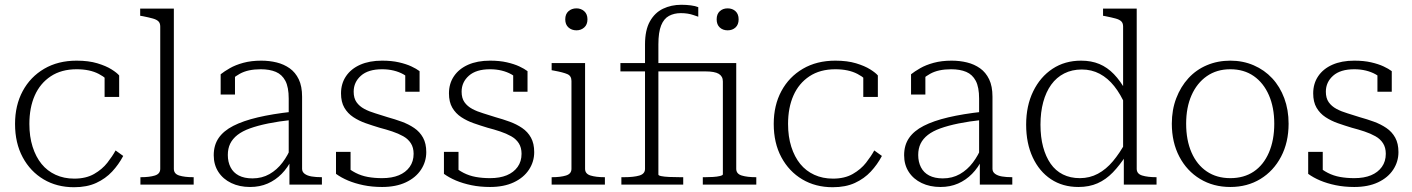

<svg xmlns="http://www.w3.org/2000/svg" viewBox="-20 -773 5914 804"><path d="M291 -25Q340 -25 374 -44.5Q408 -64 429.5 -91.5Q451 -119 464 -143L496 -120Q477 -84 449.5 -54.5Q422 -25 383 -7Q344 11 290 11Q218 11 162.5 -22Q107 -55 75 -114.5Q43 -174 43 -254Q43 -332 75 -391.5Q107 -451 165 -485Q223 -519 301 -519Q351 -519 387.5 -508Q424 -497 447 -482.5Q470 -468 479 -457V-367H418V-459Q428 -456 436 -450Q444 -444 448.5 -437.5Q453 -431 453 -425Q453 -419 447 -416Q431 -444 393.5 -463.5Q356 -483 301 -483Q237 -483 192.5 -453.5Q148 -424 125.5 -373Q103 -322 103 -254Q103 -201 116.5 -158.5Q130 -116 154 -86.5Q178 -57 213 -41Q248 -25 291 -25Z M708 -737V-66Q708 -45 730.5 -38Q753 -31 789 -31H791V0H568V-31H570Q606 -31 628.5 -38Q651 -45 651 -66V-662Q651 -676 643.5 -683.5Q636 -691 620 -695.5Q604 -700 579 -705L567 -707V-737Z M1203 -305V-271Q1147 -265 1103 -256Q1059 -247 1027 -235.5Q995 -224 974.5 -208Q954 -192 944 -171.5Q934 -151 934 -124Q934 -95 945.5 -72.5Q957 -50 980 -38Q1003 -26 1037 -26Q1077 -26 1108.5 -44Q1140 -62 1163 -92.5Q1186 -123 1200 -159L1202 -106Q1185 -71 1159.5 -45Q1134 -19 1101 -4.5Q1068 10 1027 10Q983 10 948.5 -6.5Q914 -23 894.5 -53Q875 -83 875 -123Q875 -165 895.5 -195Q916 -225 957 -246Q998 -267 1059.5 -281.5Q1121 -296 1203 -305ZM1192 0V-109H1189V-360Q1189 -408 1175 -434.5Q1161 -461 1135 -472Q1109 -483 1072 -483Q1018 -483 984 -464Q950 -445 931 -418Q930 -426 932 -434Q934 -442 938 -449Q942 -456 948.5 -461Q955 -466 964 -467V-377H904V-462Q919 -474 942.5 -487.5Q966 -501 999 -510Q1032 -519 1074 -519Q1108 -519 1138.5 -511.5Q1169 -504 1193 -487Q1217 -470 1231 -441Q1245 -412 1245 -368V-66Q1245 -53 1256 -45Q1267 -37 1285 -34Q1303 -31 1327 -31H1328V0Z M1712 -129Q1712 -155 1700.5 -173Q1689 -191 1668.5 -202.5Q1648 -214 1622.5 -222.5Q1597 -231 1570 -238Q1540 -247 1511.5 -257Q1483 -267 1459.5 -282.5Q1436 -298 1422 -322Q1408 -346 1408 -382Q1408 -423 1429 -454Q1450 -485 1488.5 -502Q1527 -519 1580 -519Q1620 -519 1650.5 -512Q1681 -505 1702.5 -495Q1724 -485 1737 -475V-389H1677V-471Q1682 -469 1686.5 -465.5Q1691 -462 1694 -457.5Q1697 -453 1698.5 -447.5Q1700 -442 1699 -437Q1687 -452 1669 -462Q1651 -472 1628.5 -477.5Q1606 -483 1580 -483Q1522 -483 1491.5 -456Q1461 -429 1461 -389Q1461 -362 1473 -345Q1485 -328 1505.5 -317Q1526 -306 1551.5 -298.5Q1577 -291 1604 -282Q1633 -274 1662 -263.5Q1691 -253 1714.5 -237Q1738 -221 1751.5 -196.5Q1765 -172 1765 -136Q1765 -96 1743 -62.5Q1721 -29 1679.5 -9.5Q1638 10 1580 10Q1538 10 1502 2.5Q1466 -5 1437.5 -17Q1409 -29 1387 -45V-137H1448V-29Q1440 -36 1435 -42.5Q1430 -49 1427.5 -55Q1425 -61 1425 -67Q1425 -73 1426 -79Q1446 -61 1469.5 -49Q1493 -37 1520.5 -32Q1548 -27 1580 -27Q1621 -27 1650 -39Q1679 -51 1695.5 -74Q1712 -97 1712 -129Z M2164 -129Q2164 -155 2152.5 -173Q2141 -191 2120.5 -202.5Q2100 -214 2074.5 -222.5Q2049 -231 2022 -238Q1992 -247 1963.5 -257Q1935 -267 1911.5 -282.5Q1888 -298 1874 -322Q1860 -346 1860 -382Q1860 -423 1881 -454Q1902 -485 1940.5 -502Q1979 -519 2032 -519Q2072 -519 2102.5 -512Q2133 -505 2154.5 -495Q2176 -485 2189 -475V-389H2129V-471Q2134 -469 2138.5 -465.5Q2143 -462 2146 -457.5Q2149 -453 2150.5 -447.5Q2152 -442 2151 -437Q2139 -452 2121 -462Q2103 -472 2080.5 -477.5Q2058 -483 2032 -483Q1974 -483 1943.5 -456Q1913 -429 1913 -389Q1913 -362 1925 -345Q1937 -328 1957.5 -317Q1978 -306 2003.5 -298.5Q2029 -291 2056 -282Q2085 -274 2114 -263.5Q2143 -253 2166.5 -237Q2190 -221 2203.5 -196.5Q2217 -172 2217 -136Q2217 -96 2195 -62.5Q2173 -29 2131.5 -9.5Q2090 10 2032 10Q1990 10 1954 2.5Q1918 -5 1889.5 -17Q1861 -29 1839 -45V-137H1900V-29Q1892 -36 1887 -42.5Q1882 -49 1879.5 -55Q1877 -61 1877 -67Q1877 -73 1878 -79Q1898 -61 1921.5 -49Q1945 -37 1972.5 -32Q2000 -27 2032 -27Q2073 -27 2102 -39Q2131 -51 2147.5 -74Q2164 -97 2164 -129Z M2394 -646Q2374 -646 2360.5 -658Q2347 -670 2347 -692Q2347 -714 2360.5 -726Q2374 -738 2394 -738Q2413 -738 2426.5 -726Q2440 -714 2440 -692Q2440 -670 2426.5 -658Q2413 -646 2394 -646ZM2430 -509V-66Q2430 -45 2453 -38Q2476 -31 2511 -31H2513V0H2290V-31H2292Q2327 -31 2350 -38Q2373 -45 2373 -66V-434Q2373 -455 2356 -462.5Q2339 -470 2301 -477L2290 -479V-509Z M2578 -509H2980V-474H2578ZM3027 -646Q3007 -646 2994 -658Q2981 -670 2981 -692Q2981 -714 2994 -726Q3007 -738 3027 -738Q3047 -738 3060 -726Q3073 -714 3073 -692Q3073 -670 3060 -658Q3047 -646 3027 -646ZM2923 0V-31H2933Q2948 -31 2965.5 -32Q2983 -33 2995 -36Q3007 -39 3007 -43V-432Q3007 -443 3002.5 -451Q2998 -459 2989.5 -464Q2981 -469 2967 -471.5Q2953 -474 2934 -474H2923V-509H3063V-66Q3063 -45 3086 -38Q3109 -31 3145 -31H3147V0ZM2841 0H2582V-31H2593Q2634 -31 2657.5 -38Q2681 -45 2681 -66V-587Q2681 -647 2701.5 -683.5Q2722 -720 2756.5 -736.5Q2791 -753 2833 -753Q2854 -753 2873 -750.5Q2892 -748 2904 -743V-703Q2895 -706 2883.5 -710Q2872 -714 2859 -716Q2846 -718 2831 -718Q2803 -718 2781.5 -706.5Q2760 -695 2748.5 -666.5Q2737 -638 2737 -587V-42Q2737 -38 2749 -35.5Q2761 -33 2782 -32Q2803 -31 2829 -31H2841Z M3468 -25Q3517 -25 3551 -44.5Q3585 -64 3606.5 -91.5Q3628 -119 3641 -143L3673 -120Q3654 -84 3626.5 -54.5Q3599 -25 3560 -7Q3521 11 3467 11Q3395 11 3339.5 -22Q3284 -55 3252 -114.5Q3220 -174 3220 -254Q3220 -332 3252 -391.5Q3284 -451 3342 -485Q3400 -519 3478 -519Q3528 -519 3564.5 -508Q3601 -497 3624 -482.5Q3647 -468 3656 -457V-367H3595V-459Q3605 -456 3613 -450Q3621 -444 3625.5 -437.5Q3630 -431 3630 -425Q3630 -419 3624 -416Q3608 -444 3570.5 -463.5Q3533 -483 3478 -483Q3414 -483 3369.5 -453.5Q3325 -424 3302.5 -373Q3280 -322 3280 -254Q3280 -201 3293.5 -158.5Q3307 -116 3331 -86.5Q3355 -57 3390 -41Q3425 -25 3468 -25Z M4094 -305V-271Q4038 -265 3994 -256Q3950 -247 3918 -235.5Q3886 -224 3865.5 -208Q3845 -192 3835 -171.5Q3825 -151 3825 -124Q3825 -95 3836.5 -72.5Q3848 -50 3871 -38Q3894 -26 3928 -26Q3968 -26 3999.5 -44Q4031 -62 4054 -92.5Q4077 -123 4091 -159L4093 -106Q4076 -71 4050.5 -45Q4025 -19 3992 -4.5Q3959 10 3918 10Q3874 10 3839.5 -6.5Q3805 -23 3785.5 -53Q3766 -83 3766 -123Q3766 -165 3786.5 -195Q3807 -225 3848 -246Q3889 -267 3950.5 -281.5Q4012 -296 4094 -305ZM4083 0V-109H4080V-360Q4080 -408 4066 -434.5Q4052 -461 4026 -472Q4000 -483 3963 -483Q3909 -483 3875 -464Q3841 -445 3822 -418Q3821 -426 3823 -434Q3825 -442 3829 -449Q3833 -456 3839.5 -461Q3846 -466 3855 -467V-377H3795V-462Q3810 -474 3833.5 -487.5Q3857 -501 3890 -510Q3923 -519 3965 -519Q3999 -519 4029.5 -511.5Q4060 -504 4084 -487Q4108 -470 4122 -441Q4136 -412 4136 -368V-66Q4136 -53 4147 -45Q4158 -37 4176 -34Q4194 -31 4218 -31H4219V0Z M4740 -66Q4740 -45 4763 -38Q4786 -31 4822 -31H4823V0H4686V-125L4683 -127V-662Q4683 -676 4675.5 -683.5Q4668 -691 4651.5 -695.5Q4635 -700 4610 -705L4599 -707V-737H4740ZM4507 -519Q4550 -519 4583.5 -505Q4617 -491 4644.5 -462.5Q4672 -434 4695 -392L4693 -331Q4673 -378 4646 -412Q4619 -446 4585 -464Q4551 -482 4510 -482Q4469 -482 4436.5 -465.5Q4404 -449 4382 -418.5Q4360 -388 4348.5 -345.5Q4337 -303 4337 -251Q4337 -199 4348 -158Q4359 -117 4379.5 -87.5Q4400 -58 4431 -42.5Q4462 -27 4502 -27Q4543 -27 4577.5 -45.5Q4612 -64 4640.5 -98Q4669 -132 4694 -178L4696 -123Q4669 -81 4640 -51Q4611 -21 4576 -5.5Q4541 10 4496 10Q4430 10 4381 -22.5Q4332 -55 4304.5 -114Q4277 -173 4277 -251Q4277 -330 4306.5 -390.5Q4336 -451 4387.5 -485Q4439 -519 4507 -519Z M5376 -255Q5376 -177 5344.5 -117Q5313 -57 5258 -23.5Q5203 10 5132 10Q5061 10 5005.5 -23.5Q4950 -57 4918.5 -117Q4887 -177 4887 -255Q4887 -313 4905.5 -361.5Q4924 -410 4956.5 -445.5Q4989 -481 5034 -500Q5079 -519 5132 -519Q5185 -519 5230 -499.5Q5275 -480 5307.5 -445Q5340 -410 5358 -361.5Q5376 -313 5376 -255ZM4947 -255Q4947 -186 4969.5 -134.5Q4992 -83 5033.5 -55Q5075 -27 5132 -27Q5189 -27 5230 -54.5Q5271 -82 5293.5 -134Q5316 -186 5316 -255Q5316 -323 5293.5 -374.5Q5271 -426 5230 -454.5Q5189 -483 5132 -483Q5075 -483 5033.5 -454Q4992 -425 4969.5 -374Q4947 -323 4947 -255Z M5783 -129Q5783 -155 5771.5 -173Q5760 -191 5739.5 -202.5Q5719 -214 5693.5 -222.5Q5668 -231 5641 -238Q5611 -247 5582.5 -257Q5554 -267 5530.5 -282.5Q5507 -298 5493 -322Q5479 -346 5479 -382Q5479 -423 5500 -454Q5521 -485 5559.5 -502Q5598 -519 5651 -519Q5691 -519 5721.5 -512Q5752 -505 5773.5 -495Q5795 -485 5808 -475V-389H5748V-471Q5753 -469 5757.5 -465.5Q5762 -462 5765 -457.5Q5768 -453 5769.5 -447.5Q5771 -442 5770 -437Q5758 -452 5740 -462Q5722 -472 5699.5 -477.5Q5677 -483 5651 -483Q5593 -483 5562.5 -456Q5532 -429 5532 -389Q5532 -362 5544 -345Q5556 -328 5576.5 -317Q5597 -306 5622.5 -298.5Q5648 -291 5675 -282Q5704 -274 5733 -263.5Q5762 -253 5785.5 -237Q5809 -221 5822.5 -196.5Q5836 -172 5836 -136Q5836 -96 5814 -62.5Q5792 -29 5750.5 -9.5Q5709 10 5651 10Q5609 10 5573 2.5Q5537 -5 5508.5 -17Q5480 -29 5458 -45V-137H5519V-29Q5511 -36 5506 -42.5Q5501 -49 5498.5 -55Q5496 -61 5496 -67Q5496 -73 5497 -79Q5517 -61 5540.5 -49Q5564 -37 5591.5 -32Q5619 -27 5651 -27Q5692 -27 5721 -39Q5750 -51 5766.5 -74Q5783 -97 5783 -129Z"/></svg>

Font: Roboto Serif 36pt ExtraLight
Style: Regular
Weight: 250
Designer: Greg Gazdowicz
Foundry: Commercial Type
Version: Version 1.008